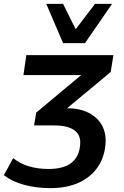

<svg xmlns="http://www.w3.org/2000/svg" viewBox="-56 -781 640 992"><path d="M205 191Q133 191 70.5 174.5Q8 158 -36 124L12 36Q48 65 94 78.5Q140 92 195 92Q274 92 314 59.5Q354 27 358 -33Q363 -82 329 -107.5Q295 -133 222 -133H120L131 -199L404 -427L396 -393H65L80 -496H530L516 -409L262 -198L231 -222H287Q355 -222 401.5 -198.5Q448 -175 471 -133Q494 -91 489 -35Q483 34 447.5 84.5Q412 135 350.5 163Q289 191 205 191ZM270 -558 183 -761H270L335 -630L435 -761H523L383 -558Z"/></svg>

Font: Nunito Sans 9pt
Style: Bold Italic
Weight: 700
Italic angle: -9°
Version: Version 3.101;gftools[0.9.27]